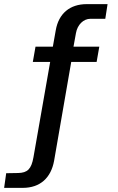

<svg xmlns="http://www.w3.org/2000/svg" viewBox="-81 -743 572 930"><path d="M400 -517H275L287 -583C294 -623 323 -652 357 -652H429L440 -723H339C258 -723 203 -678 189 -596L175 -517H91L78 -443H162L81 19C71 76 52 94 7 95L-51 96L-61 167H29C114 167 166 118 181 36L264 -443H387Z"/></svg>

Font: United Sans Medium
Style: Regular
Weight: 500
Designer: Pablo Impallari, Rodrigo Fuenzalida (Modified by Dan O. Williams)
Version: Version 1.000;PS 001.000;hotconv 1.0.88;makeotf.lib2.5.64775